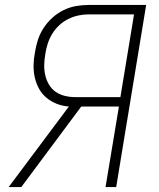

<svg xmlns="http://www.w3.org/2000/svg" viewBox="-20 -755 640 775"><path d="M66 0H15L258 -325Q232 -327 209 -336Q186 -345 167.5 -360.5Q149 -376 137.5 -397Q126 -418 120.5 -442Q115 -466 115.5 -492Q116 -518 121 -543Q125 -569 133 -594Q141 -619 156 -642Q171 -665 191.5 -683.5Q212 -702 236.5 -714Q261 -726 286.5 -730.5Q312 -735 338 -735H570L449 0H406L460 -325H308ZM284 -363H466L521 -697H338Q317 -697 296 -692.5Q275 -688 255 -678Q235 -668 218.5 -652.5Q202 -637 190.5 -618Q179 -599 172.5 -578.5Q166 -558 163 -537Q159 -515 158.5 -493.5Q158 -472 162.5 -452Q167 -432 177.5 -414Q188 -396 204.5 -384.5Q221 -373 241.5 -368Q262 -363 284 -363Z"/></svg>

Font: Iosevka Aile XLt Obl
Style: Regular
Weight: 200
Italic angle: -9°
Designer: Belleve Invis
Foundry: Belleve Invis
Version: Version 31.1.0; ttfautohint (v1.8.4)